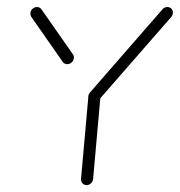

<svg xmlns="http://www.w3.org/2000/svg" viewBox="-20 -539 523 559"><path d="M255.9 -273Q263 -273 268 -267.8Q273 -262.6 272.2 -255.2L251.1 -17.8Q250.4 -10.4 244.8 -5.2Q239.3 0 232.2 0Q225.2 0 220.2 -5.2Q215.2 -10.4 215.9 -17.8L237 -255.2Q237.8 -262.6 243.3 -267.8Q248.9 -273 255.9 -273ZM195.2 -372.2Q195.2 -364.1 189.4 -358.1Q183.7 -352.2 175.9 -352.2Q167.4 -352.2 162.6 -358.9L71.1 -490Q68.5 -494.4 68.5 -499.3Q68.5 -507.4 74.3 -513Q80 -518.5 87.4 -518.5Q95.9 -518.5 100.7 -511.9L192.6 -380.4Q195.2 -376.7 195.2 -372.2ZM467.4 -518.5Q474.1 -518.5 478.7 -514.1Q483.3 -509.6 483.3 -503Q483.3 -495.2 478.9 -490L267.8 -248.1Q261.9 -241.5 253.3 -241.5Q246.3 -241.5 241.7 -246.1Q237 -250.7 237 -257.4Q237 -263.3 241.9 -269.6L453.3 -512.2Q458.5 -518.5 467.4 -518.5Z"/></svg>

Font: 26F Galaxy Sans Light
Style: Italic
Weight: 300
Italic angle: -5°
Designer: C₂₉H₂₅N₃O₅
Version: Version 1.200